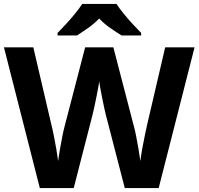

<svg xmlns="http://www.w3.org/2000/svg" viewBox="-20 -954 1007 974"><path d="M967 -714 785 0H613L516 -375Q513 -386 508.5 -408Q504 -430 498.5 -456Q493 -482 489 -505.5Q485 -529 483 -542Q482 -529 477.5 -505.5Q473 -482 468 -456.5Q463 -431 458 -408.5Q453 -386 450 -374L354 0H182L0 -714H149L240 -324Q246 -301 253 -266Q260 -231 266 -196Q272 -161 275 -137Q278 -162 284 -196.5Q290 -231 296.5 -263.5Q303 -296 308 -314L412 -714H555L659 -314Q664 -297 670.5 -264Q677 -231 683 -196Q689 -161 692 -137Q695 -162 701 -196.5Q707 -231 714.5 -266Q722 -301 727 -324L818 -714ZM571 -934Q585 -912 607.5 -884.5Q630 -857 654 -831Q678 -805 696 -787V-774H597Q571 -790 540 -811.5Q509 -833 483 -860Q457 -833 427 -812Q397 -791 371 -774H272V-787Q291 -806 314.5 -831.5Q338 -857 360.5 -884.5Q383 -912 397 -934Z"/></svg>

Font: Noto Sans NKo Unjoined
Style: Bold
Weight: 700
Designer: Monotype Design Team
Foundry: Monotype Imaging Inc.
Version: Version 2.004